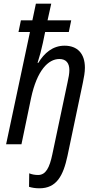

<svg xmlns="http://www.w3.org/2000/svg" viewBox="-20 -780 518 1038"><path d="M193 238C286 238 322 170 345 62L428 -333C434 -362 439 -389 439 -414C439 -491 398 -533 329 -533C265 -533 219 -493 187 -440H183C195 -478 204 -511 212 -549L224 -607H352L365 -670H237L257 -760H174L155 -670H93L80 -607H142L13 0H96L148 -250C180 -400 241 -461 301 -461C338 -461 355 -438 355 -401C355 -382 351 -361 345 -334L263 54C248 126 228 166 186 166C169 166 152 163 138 157L137 230C153 235 172 238 193 238Z"/></svg>

Font: Noto Sans Display SemiCondensed
Style: Italic
Weight: 400
Width: 4
Italic angle: -12°
Designer: Monotype Design Team
Foundry: Monotype Imaging Inc.
Version: Version 1.900